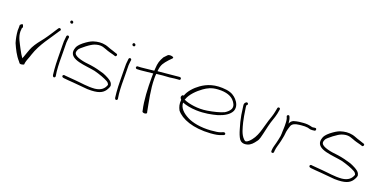

<svg xmlns="http://www.w3.org/2000/svg" viewBox="-19 -1530 4767 2417"><g transform="rotate(20 2364.0 -321.5)"><path d="M52 -359C56 -300 66 -250 81 -200C111 -131 148 -55 200 2C213 16 212 34 250 26C288 18 270 13 279 -16C289 -56 305 -85 318 -130C369 -287 474 -410 546 -526L556 -539C570 -557 540 -578 526 -560L517 -547C484 -497 445 -433 401 -374C362 -326 318 -270 291 -218C269 -174 252 -114 235 -70C231 -63 228 -55 227 -48L197 -93C187 -110 176 -129 166 -149C134 -214 88 -281 88 -360C88 -373 90 -386 91 -398V-405C107 -414 97 -430 92 -443C84 -467 59 -438 53 -432C55 -410 52 -383 52 -359Z M636 -690C636 -679 646 -670 657 -670C668 -670 675 -677 675 -688C675 -699 665 -709 654 -709C643 -709 636 -701 636 -690ZM645 -370C645 -347 646 -324 646 -298C646 -272 646 -245 647 -216L649 -128C650 -88 657 -15 661 15L664 26C665 31 668 34 672 37C685 47 702 33 699 18L697 8C696 1 693 -16 690 -43C682 -123 682 -214 682 -298C682 -324 681 -348 681 -371C679 -408 680 -445 685 -475L688 -494C689 -499 687 -504 684 -508C674 -521 655 -515 652 -500L650 -480C645 -448 643 -410 645 -370Z M783 -26C770 -17 777 2 791 5L807 8C835 11 886 16 938 19C999 23 1067 32 1128 36C1274 40 1327 10 1362 -39C1373 -55 1388 -83 1390 -104C1386 -138 1365 -158 1340 -173C1330 -180 1318 -187 1303 -194C1288 -201 1273 -210 1247 -219C1191 -236 1131 -252 1067 -261L987 -271C947 -277 893 -291 870 -305C848 -318 834 -329 834 -353C835 -364 839 -377 847 -392C855 -406 882 -429 924 -462C966 -494 1000 -514 1023 -522C1058 -534 1092 -540 1130 -531L1175 -516C1210 -501 1253 -491 1288 -482L1309 -475C1331 -466 1343 -505 1321 -509L1299 -516C1286 -521 1274 -525 1258 -530C1220 -540 1195 -554 1157 -564C1097 -577 1048 -571 993 -554C961 -544 922 -520 876 -484C832 -448 815 -421 809 -404C802 -386 799 -369 798 -354C798 -234 1006 -237 1135 -211C1209 -192 1281 -165 1320 -143C1338 -133 1347 -123 1354 -103C1337 -51 1298 -10 1214 -1C1118 7 1030 -11 946 -17C895 -20 842 -26 812 -28L797 -30C792 -31 787 -29 783 -26Z M1469 -690C1469 -679 1479 -670 1490 -670C1501 -670 1508 -677 1508 -688C1508 -699 1498 -709 1487 -709C1476 -709 1469 -701 1469 -690ZM1478 -370C1478 -347 1479 -324 1479 -298C1479 -272 1479 -245 1480 -216L1482 -128C1483 -88 1490 -15 1494 15L1497 26C1498 31 1501 34 1505 37C1518 47 1535 33 1532 18L1530 8C1529 1 1526 -16 1523 -43C1515 -123 1515 -214 1515 -298C1515 -324 1514 -348 1514 -371C1512 -408 1513 -445 1518 -475L1521 -494C1522 -499 1520 -504 1517 -508C1507 -521 1488 -515 1485 -500L1483 -480C1478 -448 1476 -410 1478 -370Z M1609 -432C1609 -422 1618 -414 1627 -414H1635C1689 -414 1753 -426 1840 -433C1839 -416 1839 -399 1839 -380C1839 -235 1845 -71 1875 52L1876 62C1884 86 1943 79 1937 57L1934 47C1911 -78 1875 -235 1875 -380C1875 -401 1875 -422 1878 -441C1931 -449 1992 -452 2050 -456C2091 -461 2135 -469 2163 -469H2172C2182 -469 2190 -476 2190 -486C2190 -497 2183 -505 2172 -505H2163C2157 -505 2143 -504 2122 -501C2078 -497 1970 -487 1882 -478C1882 -485 1880 -491 1883 -497C1892 -569 1915 -597 1965 -654L2006 -696C2026 -719 1950 -730 1932 -710L1891 -667C1858 -609 1847 -576 1843 -499C1842 -490 1842 -480 1841 -470C1827 -469 1813 -467 1797 -465C1727 -459 1676 -450 1634 -450H1627C1617 -450 1609 -441 1609 -432Z M2270 -287C2261 -270 2274 -253 2284 -243V-240C2280 -183 2289 -149 2311 -107C2381 -19 2543 45 2774 29C2843 24 2876 16 2903 6L2941 -8C2946 -10 2949 -14 2951 -18C2959 -34 2941 -45 2928 -42L2890 -27C2866 -18 2829 -12 2765 -7C2635 3 2519 -20 2450 -56C2378 -93 2319 -145 2319 -217C2370 -198 2429 -185 2508 -182C2615 -178 2711 -198 2785 -218C2867 -245 2930 -282 2956 -338C2979 -397 2948 -452 2916 -486C2887 -516 2852 -544 2779 -555C2620 -576 2518 -532 2443 -479C2379 -434 2317 -366 2297 -302C2282 -308 2274 -296 2270 -287ZM2325 -258 2329 -266C2352 -336 2426 -409 2492 -456C2543 -492 2592 -518 2675 -523C2792 -531 2857 -497 2889 -462C2912 -437 2941 -396 2923 -352C2910 -324 2882 -300 2854 -283C2799 -258 2722 -239 2638 -225C2518 -205 2394 -227 2325 -258Z M3044 -442C3050 -406 3055 -363 3061 -321C3071 -265 3087 -198 3104 -146C3117 -100 3133 -56 3154 -25C3171 -4 3199 19 3259 3C3303 -9 3334 -46 3356 -77C3372 -95 3380 -114 3386 -135C3406 -206 3420 -288 3441 -359C3460 -414 3483 -478 3490 -538L3492 -551C3493 -556 3493 -560 3490 -564C3480 -577 3460 -573 3457 -557L3455 -544C3453 -535 3450 -522 3447 -504C3439 -461 3422 -413 3407 -370C3372 -264 3358 -132 3263 -48C3253 -39 3238 -28 3221 -28C3215 -31 3206 -36 3198 -45C3149 -94 3132 -174 3114 -243C3102 -295 3093 -348 3086 -398C3082 -423 3079 -439 3079 -457C3084 -462 3093 -467 3093 -476C3093 -485 3085 -494 3075 -494C3070 -494 3066 -493 3063 -490C3049 -479 3040 -468 3044 -442Z M3572 -25C3572 -15 3578 -6 3588 -6C3600 -6 3606 -12 3608 -23L3609 -42C3613 -91 3633 -138 3643 -187C3648 -219 3658 -251 3660 -281C3662 -303 3664 -327 3670 -345L3678 -373L3688 -403C3702 -433 3734 -448 3789 -454L3815 -457C3845 -461 3881 -460 3902 -457C3920 -454 3937 -444 3957 -447C3966 -447 3980 -448 3987 -450H3994C4016 -454 4013 -491 3990 -486H3984C3974 -484 3966 -484 3956 -482C3952 -482 3948 -483 3944 -484L3928 -488C3921 -490 3914 -491 3907 -492L3884 -495C3845 -498 3807 -492 3775 -489L3741 -483C3729 -480 3715 -477 3703 -473C3677 -461 3667 -446 3657 -422C3654 -457 3649 -487 3637 -511C3628 -534 3595 -517 3605 -497C3608 -488 3611 -485 3614 -473C3621 -446 3622 -413 3622 -379C3622 -365 3622 -352 3621 -341C3621 -322 3619 -308 3619 -292V-274C3619 -266 3618 -257 3617 -249C3616 -247 3616 -245 3617 -243C3610 -209 3604 -174 3595 -141C3587 -109 3575 -76 3573 -45Z M4093 -26C4080 -17 4087 2 4101 5L4117 8C4145 11 4196 16 4248 19C4309 23 4377 32 4438 36C4584 40 4637 10 4672 -39C4683 -55 4698 -83 4700 -104C4696 -138 4675 -158 4650 -173C4640 -180 4628 -187 4613 -194C4598 -201 4583 -210 4557 -219C4501 -236 4441 -252 4377 -261L4297 -271C4257 -277 4203 -291 4180 -305C4158 -318 4144 -329 4144 -353C4145 -364 4149 -377 4157 -392C4165 -406 4192 -429 4234 -462C4276 -494 4310 -514 4333 -522C4368 -534 4402 -540 4440 -531L4485 -516C4520 -501 4563 -491 4598 -482L4619 -475C4641 -466 4653 -505 4631 -509L4609 -516C4596 -521 4584 -525 4568 -530C4530 -540 4505 -554 4467 -564C4407 -577 4358 -571 4303 -554C4271 -544 4232 -520 4186 -484C4142 -448 4125 -421 4119 -404C4112 -386 4109 -369 4108 -354C4108 -234 4316 -237 4445 -211C4519 -192 4591 -165 4630 -143C4648 -133 4657 -123 4664 -103C4647 -51 4608 -10 4524 -1C4428 7 4340 -11 4256 -17C4205 -20 4152 -26 4122 -28L4107 -30C4102 -31 4097 -29 4093 -26Z"/></g></svg>

Font: Stray Cat
Style: SuExt
Weight: 400
Version: Version 1.0